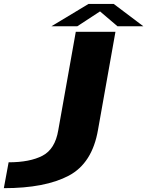

<svg xmlns="http://www.w3.org/2000/svg" viewBox="-229 -752 768 1002"><path d="M-209 230Q6.5 230 129.5 165Q252.5 100 282.5 -74.5L373.5 -586H166.5L75 -72Q58.5 26.5 -7.5 60.8Q-73.5 95 -184 95ZM39.5 -615H174.5L293 -692.5L384 -615H519L364.5 -731.5H233Z"/></svg>

Font: Anybody ExtraExpanded
Style: Bold Italic
Weight: 700
Width: 8
Italic angle: -10°
Version: Version 1.113;gftools[0.9.25]